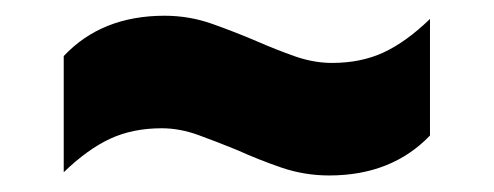

<svg xmlns="http://www.w3.org/2000/svg" viewBox="-20 -498 612 238"><path d="M388 -280.5Q357.5 -280.5 329 -290.2Q300.5 -300 274 -312Q249.5 -322 226.2 -330.5Q203 -339 180.5 -339Q144.5 -339 116.5 -326Q88.5 -313 59 -284.5V-428.5Q106 -478.5 184 -478.5Q214.5 -478.5 242.8 -468.5Q271 -458.5 298 -447Q322 -436.5 345.5 -428.2Q369 -420 391.5 -420Q427.5 -420 455.5 -433Q483.5 -446 513 -474.5V-330Q465.5 -280.5 388 -280.5Z"/></svg>

Font: Encode Sans Semi Expanded ExtraBold
Style: Regular
Weight: 800
Width: 6
Designer: Multiple Designers
Foundry: Impallari Type
Version: Version 3.000; ttfautohint (v1.8.3) -l 8 -r 50 -G 200 -x 14 